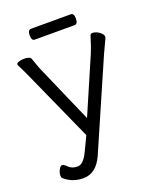

<svg xmlns="http://www.w3.org/2000/svg" viewBox="-156 -936 840 1034"><g transform="rotate(-20 264.5 -419.5)"><path d="M377 -784H149Q131 -784 131 -815Q131 -846 150 -846H378Q396 -846 396 -815Q396 -784 377 -784ZM234 -206 56 -602Q34 -651 24.5 -669Q15 -687 15 -689Q15 -698 28.5 -702.5Q42 -707 57 -707Q94 -707 98 -693Q103 -680 111 -656.5Q119 -633 126 -618L269 -291L406 -608Q421 -643 439 -703Q442 -712 453 -712Q464 -712 478 -706Q511 -689 511 -668Q511 -663 497 -635Q483 -607 474 -586L253 -79Q214 7 141 7Q78 7 33 -33Q28 -37 28 -50.5Q28 -64 37 -81.5Q46 -99 55.5 -99Q65 -99 83 -81Q101 -63 133 -63Q165 -63 193 -120Z"/></g></svg>

Font: LXGW WenKai Lite
Style: Regular
Weight: 400
Designer: LXGW / Fontworks Inc.
Foundry: LXGW / Fontworks Inc.
Version: Version 1.511; March 25, 2025